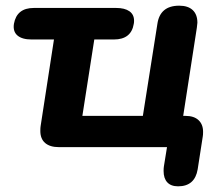

<svg xmlns="http://www.w3.org/2000/svg" viewBox="-20 -518 786 676"><path d="M556 84Q556 74 557 68L568 0H187Q156 0 139 -14.5Q122 -29 122 -57Q122 -68 123 -74L170 -379H91Q58 -379 41.5 -393Q25 -407 29 -434Q39 -490 99 -490H389Q419 -490 435.5 -478.5Q452 -467 452 -445Q452 -438 451 -434Q442 -379 381 -379H312L270 -110H483L534 -433Q543 -498 611 -498Q642 -498 658.5 -482.5Q675 -467 675 -438Q674 -429 673 -420L625 -110H633Q663 -110 679 -95Q695 -80 695 -54Q695 -43 694 -38L676 78Q666 138 607 138Q582 138 569 124Q556 110 556 84Z"/></svg>

Font: SN Pro Bold
Style: Bold Italic
Weight: 700
Italic angle: -9°
Designer: Tobias Whetton
Foundry: Supernotes
Version: Version 1.003